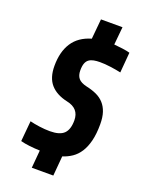

<svg xmlns="http://www.w3.org/2000/svg" viewBox="-164 -859 797 1048"><g transform="rotate(20 235.0 -335.0)"><path d="M157 110 166 7Q135 6 105 2.5Q75 -1 53 -7L64 -126Q87 -120 119.5 -115.5Q152 -111 181 -111Q238 -111 262.5 -135Q287 -159 287 -212Q287 -281 214 -296Q150 -310 116.5 -348Q83 -386 83 -455Q83 -537 117.5 -590Q152 -643 224 -664L235 -780H360L350 -676Q373 -674 399.5 -670.5Q426 -667 443 -662L433 -544Q421 -547 405 -549.5Q389 -552 372.5 -554.5Q356 -557 339.5 -558Q323 -559 310 -559Q291 -559 275 -556Q259 -553 247.5 -545Q236 -537 230 -521.5Q224 -506 224 -480Q224 -451 238 -434Q252 -417 287 -409Q320 -402 346 -390Q372 -378 390 -358Q408 -338 417.5 -309.5Q427 -281 427 -240Q427 -185 417 -144.5Q407 -104 389 -76Q371 -48 346 -31Q321 -14 292 -5L282 110Z"/></g></svg>

Font: Share
Style: Bold Italic
Weight: 700
Designer: Ralph du Carrois
Version: Version 1.002